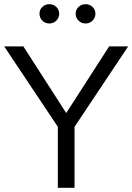

<svg xmlns="http://www.w3.org/2000/svg" viewBox="-20 -898 633 918"><path d="M501.9 -676.2 296.6 -357.5 91.7 -676.2H0L256.5 -291.7V0H336.4V-291.7L592.9 -676.2ZM168.8 -832.4Q168.8 -813.3 182.3 -799.5Q195.9 -785.7 215.7 -785.7Q235.8 -785.7 249.4 -799.5Q263 -813.3 263 -832.4Q263 -851.4 249.4 -864.7Q235.8 -878 215.7 -878Q195.9 -878 182.3 -864.7Q168.8 -851.4 168.8 -832.4ZM341.8 -832.4Q341.8 -813.3 355.4 -799.5Q369 -785.7 388.7 -785.7Q408.9 -785.7 422.5 -799.5Q436.2 -813.3 436.2 -832.4Q436.2 -851.4 422.5 -864.7Q408.9 -878 388.7 -878Q369 -878 355.4 -864.7Q341.8 -851.4 341.8 -832.4Z"/></svg>

Font: Estedad VF
Style: Regular
Weight: 100
Designer: Amin Abedi
Version: Version 7.3